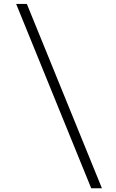

<svg xmlns="http://www.w3.org/2000/svg" viewBox="-20 -832 602 998"><path d="M454.1 146.5 64 -811.5H119.6L509.8 146.5Z"/></svg>

Font: Reddit Mono Light
Style: Regular
Weight: 300
Monospace: yes
Designer: Stephen Hutchings
Foundry: Reddit
Version: Version 1.011